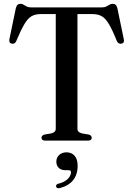

<svg xmlns="http://www.w3.org/2000/svg" viewBox="-20 -739 700 1009"><path d="M145 -700H513.5Q529 -700 538.5 -704.8Q548 -709.5 555.5 -714.2Q563 -719 571.5 -719Q582 -719 587.8 -713.8Q593.5 -708.5 597 -695L630.5 -533.5Q633 -523.5 629.8 -517.2Q626.5 -511 618 -509.5Q610.5 -508 604.5 -511.2Q598.5 -514.5 594 -523.5Q570 -583.5 551.5 -613.8Q533 -644 513.5 -654.5Q494 -665 466 -665H387V-62.5Q387 -52.5 393 -46.8Q399 -41 410.5 -38L446 -32Q462 -27.5 462 -15Q462 0 441.5 0H218Q207.5 0 202.8 -4.2Q198 -8.5 198 -15Q198 -27.5 214 -32L249.5 -38Q261 -41 267 -46.8Q273 -52.5 273 -62.5V-665H193.5Q166 -665 146.5 -654.2Q127 -643.5 108.8 -613.2Q90.5 -583 65.5 -523.5Q62 -514.5 55.8 -511.2Q49.5 -508 42 -509.5Q33.5 -511 30.5 -517.2Q27.5 -523.5 29.5 -533.5L63 -695Q66.5 -708.5 72.2 -713.8Q78 -719 88.5 -719Q97 -719 104 -714.2Q111 -709.5 120.5 -704.8Q130 -700 145 -700ZM325 155.5Q300.5 155.5 288.2 142.5Q276 129.5 276 111Q276 89 291.2 75.2Q306.5 61.5 329.5 61.5Q355.5 61.5 371.8 79.2Q388 97 388 133Q388 178.5 364 208.2Q340 238 294 249.5Q286 251.5 281.2 249.2Q276.5 247 275 242Q273.5 237 276.2 232.8Q279 228.5 286 226.5Q309 221 323.8 211.2Q338.5 201.5 345.8 189.5Q353 177.5 353 166.5Q353 155.5 341.5 155.5Z"/></svg>

Font: Fraunces 48pt
Style: Regular
Weight: 400
Version: Version 1.000;[b76b70a41]